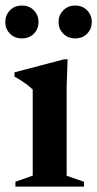

<svg xmlns="http://www.w3.org/2000/svg" viewBox="-32 -690 360 710"><path d="M218 -470.5 214.5 -372.5V-40L278.5 -18V0H25V-18L89 -40.5V-358.5Q82.5 -365.5 72.2 -373.5Q62 -381.5 49.2 -390Q36.5 -398.5 21.5 -406.5V-422.5L204 -470.5ZM49 -548Q21.5 -548 4.5 -565.8Q-12.5 -583.5 -12.5 -608.5Q-12.5 -633.5 4.5 -651.5Q21.5 -669.5 49 -669.5Q76.5 -669.5 93.5 -651.5Q110.5 -633.5 110.5 -608.5Q110.5 -583.5 93.5 -565.8Q76.5 -548 49 -548ZM246 -548Q219 -548 201.8 -565.8Q184.5 -583.5 184.5 -608.5Q184.5 -633.5 201.8 -651.5Q219 -669.5 246 -669.5Q273.5 -669.5 290.5 -651.5Q307.5 -633.5 307.5 -608.5Q307.5 -583.5 290.5 -565.8Q273.5 -548 246 -548Z"/></svg>

Font: Newsreader 36pt SemiBold
Style: Regular
Weight: 600
Designer: Hugues Gentile
Foundry: Production Type
Version: Version 1.003